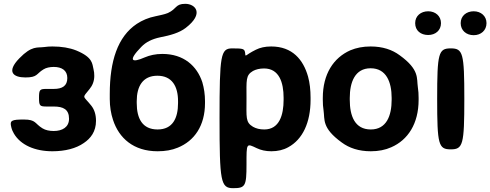

<svg xmlns="http://www.w3.org/2000/svg" viewBox="-20 -781 2564 1004"><path d="M341 -160C341 -116 306 -96 261 -96C239 -96 218 -100 202 -110C161 -135 169 -156 105 -156C40 -156 30 -151 39 -116C42 -103 47 -92 53 -82C88 -23 162 10 254 10C321 10 378 -5 418 -33C454 -57 482 -93 482 -149C482 -183 473 -209 457 -229C413 -284 408 -265 448 -315C463 -333 473 -356 473 -384C473 -396 472 -408 469 -419C462 -448 466 -481 379 -517C344 -531 302 -538 254 -538C239 -538 225 -537 211 -535C175 -530 147 -544 81 -476C13 -406 48 -376 113 -376C177 -376 169 -395 207 -418C221 -427 241 -431 261 -431C303 -431 332 -413 332 -373C332 -332 306 -316 261 -316H223C188 -316 184 -312 184 -270C184 -228 188 -224 223 -224H261C311 -224 341 -209 341 -160Z M719 -536C743 -561 775 -577 818 -586C870 -596 917 -609 951 -635C1050 -711 1001 -761 949 -761C896 -761 906 -735 858 -713C839 -705 814 -701 793 -696C757 -689 724 -675 695 -656C595 -589 554 -461 554 -290V-263C554 -224 560 -187 571 -154C602 -59 678 10 804 10C844 10 879 4 910 -9C996 -44 1052 -123 1052 -242V-252C1052 -287 1047 -320 1038 -351C1010 -436 941 -499 829 -499C793 -499 763 -492 737 -481C669 -451 647 -462 719 -536ZM911 -252V-242C911 -163 883 -104 804 -104C724 -104 695 -162 695 -242V-252C695 -329 726 -385 803 -385C880 -385 911 -329 911 -252Z M1262 -503C1259 -526 1253 -528 1194 -528C1134 -528 1128 -494 1128 -163C1128 169 1134 203 1199 203C1263 203 1269 192 1269 79C1269 -35 1268 -32 1323 -6C1344 4 1369 10 1399 10C1432 10 1462 3 1487 -11C1563 -52 1604 -141 1604 -259V-270C1604 -310 1600 -347 1591 -380C1566 -469 1509 -538 1398 -538C1366 -538 1340 -532 1318 -521C1261 -493 1264 -479 1262 -503ZM1362 -104C1338 -104 1319 -109 1303 -118C1263 -142 1269 -166 1269 -265C1269 -363 1264 -387 1303 -410C1318 -418 1337 -423 1361 -423C1440 -423 1463 -349 1463 -270V-259C1463 -180 1441 -104 1362 -104Z M1668 -269V-259C1668 -240 1669 -221 1672 -203C1679 -156 1662 -112 1767 -36C1806 -7 1856 10 1919 10C1959 10 1995 3 2026 -11C2113 -49 2169 -134 2169 -259V-269C2169 -288 2168 -307 2165 -325C2158 -372 2175 -416 2070 -492C2031 -521 1981 -538 1918 -538C1878 -538 1843 -531 1812 -518C1724 -479 1668 -394 1668 -269ZM2028 -269V-259C2028 -176 2001 -104 1919 -104C1835 -104 1809 -175 1809 -259V-269C1809 -351 1836 -424 1918 -424C2000 -424 2028 -352 2028 -269Z M2408 -264C2408 -504 2401 -528 2337 -528C2273 -528 2266 -504 2266 -264C2266 -24 2273 0 2337 0C2401 0 2408 -24 2408 -264ZM2219 -598C2257 -598 2286 -622 2286 -660C2286 -697 2257 -722 2219 -722C2181 -722 2151 -698 2151 -660C2151 -621 2180 -598 2219 -598ZM2457 -597C2495 -597 2524 -622 2524 -660C2524 -697 2495 -722 2457 -722C2419 -722 2389 -698 2389 -660C2389 -622 2418 -597 2457 -597Z"/></svg>

Font: Asimov Print
Style: A
Weight: 500
Designer: Google
Version: Version 2.000980: 2014